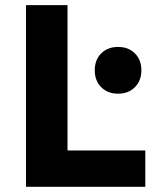

<svg xmlns="http://www.w3.org/2000/svg" viewBox="-20 -720 590 740"><path d="M80.1 0V-700.2H240.2V-140.1H540V0ZM370.1 -514.2Q395 -539.1 435.1 -539.1Q475.1 -539.1 500 -514.2Q524.9 -489.3 524.9 -449.2Q524.9 -409.2 500 -384Q475.1 -358.9 435.1 -358.9Q395 -358.9 370.1 -384Q345.2 -409.2 345.2 -449.2Q345.2 -489.3 370.1 -514.2Z"/></svg>

Font: Gully
Style: Bold
Weight: 700
Designer: jaikishan Patel
Foundry: MagicType
Version: Version 1.000;Glyphs 3.2 (3242)